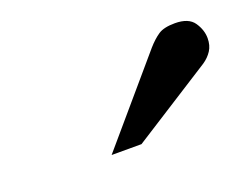

<svg xmlns="http://www.w3.org/2000/svg" viewBox="-46 -813 442 342"><g transform="rotate(-20 175.0 -642.0)"><path d="M350.1 -688Q350.1 -674.3 343.8 -664.6Q337.4 -654.8 327.1 -647.9L174.8 -550.8H118.2L251 -706.1Q262.2 -718.8 272.7 -725.8Q283.2 -732.9 304.2 -732.9Q330.1 -732.9 340.1 -718.3Q350.1 -703.6 350.1 -688Z"/></g></svg>

Font: Eeyek
Style: Regular
Weight: 400
Designer: Pravabati Chingangbam and Tabish
Foundry: SIL International
Version: Version 2.000